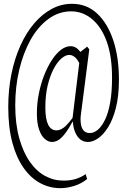

<svg xmlns="http://www.w3.org/2000/svg" viewBox="-20 -751 668 1009"><path d="M451.7 -51.8Q473.6 -51.8 494.1 -69.1Q514.6 -86.4 531.7 -121.3Q548.8 -156.2 558.8 -211.2Q568.8 -266.1 568.8 -343.3Q568.8 -453.6 541.5 -530.8Q514.2 -607.9 464.8 -649.7Q415.5 -691.4 354 -691.4Q289.1 -691.4 234.1 -651.1Q179.2 -610.8 140.6 -541.7Q102.1 -472.7 81.1 -384Q60.1 -295.4 60.1 -198Q60.1 -100.6 80.8 -25.9Q101.6 48.8 136.5 98.9Q171.4 148.9 217 173.6Q262.7 198.2 314 198.2Q350.6 198.2 378.9 189.2Q407.2 180.2 430.2 164.1Q430.2 164.1 438 189.9Q406.7 214.8 369.1 226.3Q331.5 237.8 297.4 237.8Q240.7 237.8 191.2 211.2Q141.6 184.6 103.8 130.9Q65.9 77.1 44.7 -2.4Q23.4 -82 23.4 -188.5Q23.4 -280.3 40 -361.8Q56.6 -443.4 87.2 -511.2Q117.7 -579.1 159.9 -628.4Q202.1 -677.7 252.2 -704.3Q302.2 -731 358.4 -731Q435.5 -731 490.2 -680.2Q544.9 -629.4 575 -540Q605 -450.7 605 -332.5Q605 -246.6 589.1 -184.3Q573.2 -122.1 547.9 -82Q522.5 -42 494.6 -23.4Q466.8 -4.9 442.6 -4.9Q418.5 -4.9 401.6 -18.6Q384.8 -32.2 375 -56.2Q366.7 -75.7 364.3 -98.1Q364.3 -98.1 362.3 -113.3Q349.1 -89.8 343.3 -80.6Q321.8 -44.9 300 -24.9Q278.3 -4.9 253.4 -4.9Q234.4 -4.9 216.1 -20.3Q197.8 -35.6 185.8 -68.8Q173.8 -102.1 173.8 -155Q173.8 -208 184.3 -260Q194.8 -312 212.6 -356.9Q230.5 -401.9 253.2 -436.3Q275.9 -470.7 300.8 -489.5Q325.7 -508.3 351.1 -508.3Q378.4 -508.3 399.4 -481.9Q399.4 -481.9 402.3 -478L438 -505.9L449.2 -491.7L405.3 -150.4Q403.3 -137.2 403.3 -125Q403.3 -51.8 451.7 -51.8ZM277.3 -65.9Q300.3 -65.9 325.2 -88.9Q339.8 -102.5 361.3 -131.3Q361.3 -131.3 396.5 -419.9Q387.7 -436.5 379.4 -445.3Q362.3 -462.4 344.2 -462.4Q323.7 -462.4 301.5 -442.6Q279.3 -422.9 260.7 -386.7Q242.2 -350.6 230.2 -300.5Q218.3 -250.5 218.3 -186Q218.3 -65.9 277.3 -65.9Z"/></svg>

Font: Scarab Serif
Style: Light
Weight: 300
Designer: John Roberts
Foundry: Scarab
Version: 1.0